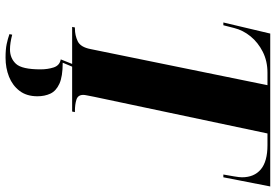

<svg xmlns="http://www.w3.org/2000/svg" viewBox="-171 -583 994 692"><g transform="rotate(90 326.0 -237.0)"><path d="M77 0 79 -10H83Q107 -10 128.5 -20Q150 -30 157 -67L287 -704H242Q200 -704 166.5 -687Q133 -670 111 -643Q89 -616 81 -584L71 -545H61L101 -714H652L619 -545H609Q612 -562 615.5 -582.5Q619 -603 619 -612Q619 -656 590.5 -680Q562 -704 503 -704H461L329 -80Q326 -64 324 -54.5Q322 -45 322 -40Q322 -21 339 -15.5Q356 -10 381 -10H384L382 0ZM188 240Q158 240 139 236Q120 232 103 226L105 216Q135 224 158 224Q190 224 210 202.5Q230 181 230 114Q230 88 223 66.5Q216 45 194 41L214 -9H224L206 34Q256 34 282 46Q308 58 317.5 78.5Q327 99 327 125Q327 164 307.5 189.5Q288 215 256.5 227.5Q225 240 188 240Z"/></g></svg>

Font: Noto Serif Display ExtraCondensed Black
Style: Italic
Weight: 900
Width: 2
Italic angle: -12°
Designer: Monotype Design Team
Foundry: Monotype Imaging Inc.
Version: Version 2.009